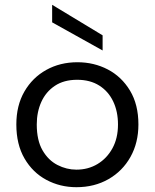

<svg xmlns="http://www.w3.org/2000/svg" viewBox="-20 -767 644 799"><path d="M298 12Q230 12 173 -18.5Q116 -49 82 -107.5Q48 -166 48 -249Q48 -328 81.5 -386Q115 -444 172.5 -476Q230 -508 302 -508Q371 -508 428.5 -478Q486 -448 521 -390Q556 -332 556 -249Q556 -173 523 -114Q490 -55 431.5 -21.5Q373 12 298 12ZM298 -61Q347 -61 386 -84.5Q425 -108 448 -150Q471 -192 471 -249Q471 -303 451 -345Q431 -387 393 -411Q355 -435 301 -435Q246 -435 208.5 -410Q171 -385 152 -343Q133 -301 133 -249Q133 -183 157 -141.5Q181 -100 219 -80.5Q257 -61 298 -61ZM407 -557 197 -674V-747L407 -620Z"/></svg>

Font: Rethink Sans
Style: Regular
Weight: 400
Designer: The Rethink Sans project authors (Hans Thiessen). DM Sans designed by Colophon Foundry.
Foundry: Rethink Communications LLC
Version: Version 1.001